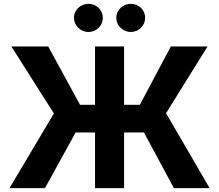

<svg xmlns="http://www.w3.org/2000/svg" viewBox="-20 -966 1125 986"><path d="M617.2 -727.3H468V-427.9H391L227.6 -727.3H38.4L256.7 -383.5L28.8 0H210.9L368.6 -285.9H468V0H617.2V-285.9H719.1L872.9 0H1056.5L832.7 -384.6L1045.8 -727.3H857.2L698.2 -427.9H617.2ZM359.7 -874.3C359.7 -834.9 393.5 -801.8 434.3 -801.8C475.5 -801.8 508.2 -834.9 508.2 -874.3C508.2 -914.4 475.5 -946.4 434.3 -946.4C393.5 -946.4 359.7 -914.4 359.7 -874.3ZM577.1 -874.3C577.1 -834.9 610.8 -801.8 651.6 -801.8C692.8 -801.8 725.5 -834.9 725.5 -874.3C725.5 -914.4 692.8 -946.4 651.6 -946.4C610.8 -946.4 577.1 -914.4 577.1 -874.3Z"/></svg>

Font: Magic Ui Pro
Style: Bold
Weight: 700
Designer: Stefan Endress, Andreas Faust
Version: Version 1.000;FEAKit 1.0